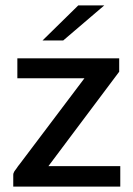

<svg xmlns="http://www.w3.org/2000/svg" viewBox="-20 -687 490 707"><path d="M28.8 0Q28.8 0 28.8 -38.1Q28.8 -41 28.8 -43.5Q28.8 -45.9 29.3 -47.9Q29.8 -49.8 31 -52Q32.2 -54.2 32.7 -55.7Q33.2 -57.1 36.1 -60.5Q39.1 -64 40.5 -66.4Q42 -68.8 46.4 -75Q50.8 -81.1 54.2 -85L291 -398.9H43.9V-472.2H418.9V-422.9L158.2 -75.2H422.9V0ZM136.7 -538.1 268.1 -667H363.8L212.9 -538.1Z"/></svg>

Font: CMU Bright
Style: SemiBold
Weight: 600
Version: Version 0.7.0